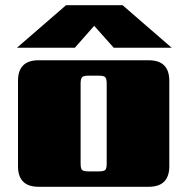

<svg xmlns="http://www.w3.org/2000/svg" viewBox="-20 -716 718 736"><path d="M341 -617 267 -533H45L233 -696H450L638 -533H416ZM389 -90V-395Q389 -414 383.5 -420Q378 -426 358 -426H320Q300 -426 294.5 -420Q289 -414 289 -395V-90Q289 -70 294.5 -64.5Q300 -59 320 -59H358Q378 -59 383.5 -64.5Q389 -70 389 -90ZM128 -485H550Q629 -485 629 -406V-79Q629 0 550 0H128Q49 0 49 -79V-406Q49 -485 128 -485Z"/></svg>

Font: Sarpanch Black
Style: Regular
Weight: 900
Designer: Manushi Parikh (Devanagari and Latin), Jyotish Sonowal (Devanagari)
Foundry: Indian Type Foundry
Version: Version 2.004;PS 1.0;hotconv 1.0.78;makeotf.lib2.5.61930; tt